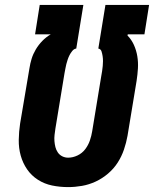

<svg xmlns="http://www.w3.org/2000/svg" viewBox="-20 -755 640 783"><path d="M258 8Q224 8 192.5 1.5Q161 -5 134.5 -22Q108 -39 90.5 -64.5Q73 -90 64.5 -120.5Q56 -151 56.5 -184.5Q57 -218 62 -251L100 -476Q103 -496 109 -515.5Q115 -535 126 -553.5Q137 -572 152.5 -588Q168 -604 187 -615H123L142 -735H320L291 -557Q282 -556 275 -547.5Q268 -539 263.5 -530Q259 -521 256 -512Q253 -503 250.5 -493.5Q248 -484 246.5 -474.5Q245 -465 243 -456L206 -231Q204 -218 202.5 -205Q201 -192 202 -179.5Q203 -167 206 -155Q209 -143 216 -133Q223 -123 234 -117.5Q245 -112 258 -112Q277 -112 296 -121Q315 -130 327.5 -146.5Q340 -163 346.5 -182Q353 -201 356 -220L393 -445Q395 -455 396.5 -465.5Q398 -476 399 -486Q400 -496 400 -506Q400 -516 398.5 -526Q397 -536 394 -545.5Q391 -555 381 -557L410 -735H588L569 -615H501L500 -610Q516 -594 526 -572Q536 -550 540 -525.5Q544 -501 542.5 -476Q541 -451 537 -425L500 -201Q495 -173 485.5 -145Q476 -117 460 -92Q444 -67 420.5 -47Q397 -27 370 -14.5Q343 -2 314.5 3Q286 8 258 8Z"/></svg>

Font: Iosevka Aile Heavy
Style: Italic
Weight: 900
Italic angle: -9°
Designer: Belleve Invis
Foundry: Belleve Invis
Version: Version 31.1.0; ttfautohint (v1.8.4)